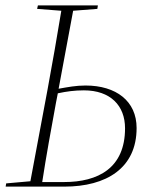

<svg xmlns="http://www.w3.org/2000/svg" viewBox="-20 -694 569 714"><path d="M188 -311 195 -347C228 -354 257 -358 292 -358C391 -358 445 -301 445 -217C445 -69 345 -17 218 -17H137C152 -115 170 -213 188 -311ZM1 0H219C376 0 488 -69 488 -218C488 -318 412 -376 298 -376C262 -376 232 -370 198 -364L252 -654L342 -661L344 -674H121L118 -661L208 -654C192 -557 175 -459 157 -362L93 -20L3 -12Z"/></svg>

Font: Source Serif 4 Display Light
Style: Italic
Weight: 300
Italic angle: -12°
Designer: Frank Grießhammer
Foundry: Adobe Systems Incorporated
Version: Version 4.004;hotconv 1.0.117;makeotfexe 2.5.65602